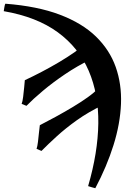

<svg xmlns="http://www.w3.org/2000/svg" viewBox="-64 -767 744 1031"><path d="M447.8 243.7Q440.9 242.2 428 238.3Q415 234.4 409.2 232.4Q461.9 52.2 463.9 -105Q465.8 -262.2 412.4 -386.7Q358.9 -511.2 246.1 -593.8Q133.3 -676.3 -43.9 -707Q-43 -713.4 -40.5 -728.3Q-38.1 -743.2 -35.2 -747.1Q136.7 -733.9 257.1 -688.2Q377.4 -642.6 451.2 -570.8Q524.9 -499 557.4 -407.2Q589.8 -315.4 585.7 -209.2Q581.5 -103 545.7 11.7Q509.8 126.5 447.8 243.7ZM421.9 -447.3Q350.6 -412.6 285.2 -368.4Q219.7 -324.2 166.5 -279.5Q113.3 -234.9 78.1 -198.7L52.2 -209Q57.1 -221.2 60.3 -247.1Q63.5 -272.9 65.9 -298.8Q68.4 -324.7 69.3 -336.4Q112.3 -356.4 159.9 -381.3Q207.5 -406.2 252.9 -433.1Q298.3 -460 335.9 -486.3Q373.5 -512.7 396 -535.2ZM487.8 -202.6Q410.6 -165.5 349.6 -122.1Q288.6 -78.6 241.5 -35.6Q194.3 7.3 158.7 43.5L132.3 32.2Q136.7 20.5 139.9 -5.4Q143.1 -31.2 145.5 -57.1Q147.9 -83 149.9 -94.7Q189 -114.7 234.6 -139.6Q280.3 -164.6 325.2 -191.4Q370.1 -218.3 407 -244.6Q443.8 -271 464.4 -293.5Z"/></svg>

Font: Gentium Book Plus
Style: Bold Italic
Weight: 700
Italic angle: -8°
Designer: Victor Gaultney, Annie Olsen, Iska Routamaa, Becca Hirsbrunner
Foundry: SIL International
Version: Version 6.101